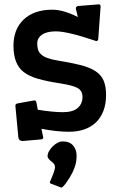

<svg xmlns="http://www.w3.org/2000/svg" viewBox="-20 -607 540 891"><path d="M426.3 -416.5Q294.4 -461.4 240.2 -461.4Q181.6 -461.4 161.1 -432.6Q152.8 -421.4 152.8 -404.8Q152.8 -388.2 156.7 -376Q160.6 -363.8 170.9 -354.5Q191.4 -335 250 -325.7Q308.6 -316.4 352.3 -305.4Q396 -294.4 422.6 -277.1Q449.2 -259.8 460.7 -233.4Q472.2 -207 472.2 -165.8Q472.2 -124.5 460 -92.8Q447.8 -61 425.3 -39.1Q379.9 4.4 299.3 4.4Q244.1 4.4 172.4 -9.3L180.7 31.2Q180.7 39.1 169.4 40L85.4 47.4Q66.9 47.4 64.9 28.3L51.3 -116.7Q51.3 -125.5 63 -127.4L139.2 -141.1Q147.5 -141.1 149.4 -129.9L155.3 -97.7Q226.1 -86.4 272 -86.4Q317.9 -86.4 340.3 -105.7Q362.8 -125 362.8 -156.7Q362.8 -186.5 338.9 -199.2Q317.9 -210.9 256.6 -220.5Q195.3 -230 155.8 -241.5Q116.2 -252.9 90.8 -272Q42.5 -308.1 42.5 -394.5Q42.5 -469.7 87.9 -514.6Q136.2 -562 223.1 -562Q274.4 -562 341.3 -527.8L332 -566.4Q332 -578.1 342.3 -579.1L439 -586.9Q446.8 -586.9 446.8 -575.7L436 -426.8Q435.5 -416.5 426.3 -416.5ZM264.6 263.7 218.3 246.1Q211.4 243.7 211.4 240.2Q211.4 236.8 213.9 231.7Q216.3 226.6 220.2 217.3Q224.1 208 227.5 198.7Q235.4 177.7 235.4 168Q235.4 154.3 218.3 142.1Q200.7 128.4 200.7 117.7Q200.7 106.9 207.5 94.5Q214.4 82 224.6 72.3Q248.5 49.3 269.5 49.3Q290.5 49.3 302.5 55.4Q314.5 61.5 321.8 71.3Q335.4 90.3 335.4 115Q335.4 139.6 330.1 158Q324.7 176.3 316.4 193.4Q302.7 220.7 286.6 242.2Q270.5 263.7 264.6 263.7Z"/></svg>

Font: Wellfleet
Style: Regular
Weight: 400
Designer: Riccardo De Franceschi
Foundry: Riccardo De Franceschi
Version: Version 1.002